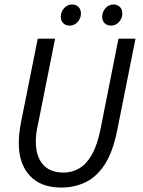

<svg xmlns="http://www.w3.org/2000/svg" viewBox="-20 -830 640 862"><path d="M255.2 12Q163.1 12 113.7 -41.4Q64.4 -94.9 64.4 -185.9Q64.4 -209.6 66.8 -231.5Q69.2 -253.5 73.9 -278.9L149.5 -656.3H227.3L151.5 -276.6Q146.3 -254.1 143.5 -234.1Q140.8 -214.1 140.8 -195.4Q140.8 -128.8 172.5 -92Q204.1 -55.2 265.5 -55.2Q303 -55.2 335.1 -73.7Q367.2 -92.2 392.2 -135.5Q417.1 -178.7 431.6 -252L511.9 -656.3H588.3L506 -244Q486.9 -148.5 450.8 -92.5Q414.8 -36.6 365 -12.3Q315.2 12 255.2 12ZM293 -715Q275.4 -715 264.2 -725.6Q253 -736.3 253 -754.9Q253 -776.7 267.8 -793.3Q282.5 -809.9 303.4 -809.9Q320.5 -809.9 331.9 -799.2Q343.4 -788.5 343.4 -768.6Q343.4 -748.1 328.6 -731.5Q313.8 -715 293 -715ZM478.8 -715Q461.3 -715 450.1 -725.6Q438.8 -736.3 438.8 -754.9Q438.8 -776.7 453.6 -793.3Q468.4 -809.9 489.2 -809.9Q506.4 -809.9 517.8 -799.2Q529.2 -788.5 529.2 -768.6Q529.2 -748.1 514.4 -731.5Q499.7 -715 478.8 -715Z"/></svg>

Font: SourceCodeVF
Style: Italic
Weight: 200
Italic angle: -11°
Monospace: yes
Designer: Paul D. Hunt, Teo Tuominen
Foundry: Adobe
Version: Version 1.026;hotconv 1.1.0;makeotfexe 2.6.0